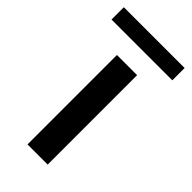

<svg xmlns="http://www.w3.org/2000/svg" viewBox="-249 -706 759 759"><g transform="rotate(45 130.0 -326.5)"><path d="M187 0H74.2V-500H187ZM-40 -652.8H299.8V-584H-40Z"/></g></svg>

Font: Fivo Sans Modern Med
Style: Regular
Weight: 450
Designer: Alexander Slobzheninov
Foundry: Alexander Slobzheninov
Version: 1.0